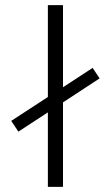

<svg xmlns="http://www.w3.org/2000/svg" viewBox="-20 -730 433 750"><path d="M226.1 0H167V-291L51.8 -215.8L23.9 -257.8L167 -351.1V-710H226.1V-389.2L341.8 -464.8L369.1 -423.8L226.1 -330.1Z"/></svg>

Font: LT Hoop Light
Style: Regular
Weight: 300
Designer: Daniel Lyons
Foundry: LyonsType
Version: Version 1.000